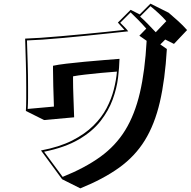

<svg xmlns="http://www.w3.org/2000/svg" viewBox="-20 -919 1047 1054"><path d="M205 -93Q306 -112 376 -147.5Q446 -183 492.5 -229Q539 -275 565.5 -326Q592 -377 605 -428.5Q618 -480 622 -526Q578 -523 532 -518.5Q486 -514 446.5 -509.5Q407 -505 381 -500V-479Q381 -442 383 -389.5Q385 -337 387 -275L222 -260L122 -310Q124 -344 124 -376.5Q124 -409 124 -441Q124 -508 122 -573.5Q120 -639 118 -707Q151 -708 203 -711.5Q255 -715 316.5 -720.5Q378 -726 441.5 -732Q505 -738 562.5 -744Q620 -750 663 -755L627 -795L697 -865L747 -840L806 -899L906 -849Q933 -826 958.5 -803Q984 -780 1007 -754L935 -678L887 -702L860 -675L896 -650Q886 -481 857.5 -358.5Q829 -236 775 -148.5Q721 -61 634 1.5Q547 64 421 115L321 65ZM893 -803Q875 -824 851.5 -845.5Q828 -867 806 -885L749 -828Q772 -808 794 -785Q816 -762 835 -742ZM324 52Q446 3 530.5 -58Q615 -119 667.5 -204.5Q720 -290 748 -410Q776 -530 785 -695L745 -723L783 -762Q763 -785 741 -807.5Q719 -830 697 -851L640 -794Q651 -783 662.5 -771.5Q674 -760 684 -747Q643 -743 584.5 -736.5Q526 -730 460 -723.5Q394 -717 330 -711Q266 -705 213 -701.5Q160 -698 128 -697Q130 -634 132 -571Q134 -508 134 -444Q134 -413 134 -382.5Q134 -352 132 -321L276 -334Q274 -393 272.5 -446.5Q271 -500 271 -537V-558Q298 -564 344.5 -569.5Q391 -575 444.5 -580Q498 -585 548.5 -589Q599 -593 636 -596Q635 -550 628 -492Q621 -434 598.5 -372.5Q576 -311 531.5 -254Q487 -197 411.5 -153Q336 -109 222 -86Z"/></svg>

Font: Rampart One
Style: Regular
Weight: 400
Designer: Fontworks Inc.
Foundry: Fontworks Inc.
Version: Version 1.100